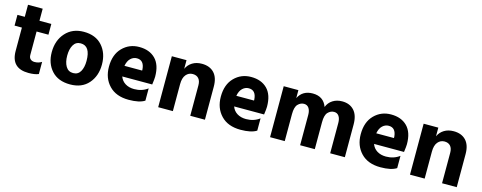

<svg xmlns="http://www.w3.org/2000/svg" viewBox="-29 -1232 4629 1845"><g transform="rotate(15 2285.5 -309.5)"><path d="M229 -400V-167Q229 -140 244.5 -126Q260 -112 285 -112Q325 -112 356 -132V-11Q319 5 256 5Q83 5 83 -168V-400H10V-507H83V-627H229V-507H347V-400Z M670 8Q551 8 486 -63.5Q421 -135 421 -247Q421 -364 489 -439.5Q557 -515 670 -515Q788 -515 853 -442Q918 -369 918 -256Q918 -141 852.5 -66.5Q787 8 670 8ZM669 -400Q621 -400 597 -359Q573 -318 573 -253Q573 -188 597.5 -146.5Q622 -105 671 -105Q719 -105 742.5 -145.5Q766 -186 766 -251Q766 -400 669 -400Z M1306 -300V-312Q1299 -401 1228 -401Q1193 -401 1166 -375.5Q1139 -350 1130 -300ZM1411 -151V-29Q1359 5 1252 5Q1127 5 1057.5 -67.5Q988 -140 988 -254Q988 -375 1055.5 -443.5Q1123 -512 1222 -512Q1324 -512 1383 -452.5Q1442 -393 1442 -275Q1442 -252 1434 -196H1136Q1151 -154 1188 -131Q1225 -108 1277 -108Q1354 -108 1411 -151Z M1692 -507V-421Q1711 -463 1750.5 -487.5Q1790 -512 1845 -512Q1923 -512 1967 -465.5Q2011 -419 2011 -329V0H1865V-302Q1865 -347 1844 -370.5Q1823 -394 1785 -394Q1745 -394 1718.5 -362.5Q1692 -331 1692 -268V0H1546V-507Z M2419 -300V-312Q2412 -401 2341 -401Q2306 -401 2279 -375.5Q2252 -350 2243 -300ZM2524 -151V-29Q2472 5 2365 5Q2240 5 2170.5 -67.5Q2101 -140 2101 -254Q2101 -375 2168.5 -443.5Q2236 -512 2335 -512Q2437 -512 2496 -452.5Q2555 -393 2555 -275Q2555 -252 2547 -196H2249Q2264 -154 2301 -131Q2338 -108 2390 -108Q2467 -108 2524 -151Z M2805 -507V-428Q2847 -512 2948 -512Q3055 -512 3090 -416Q3107 -461 3147 -486.5Q3187 -512 3241 -512Q3316 -512 3359.5 -464.5Q3403 -417 3403 -325V0H3257V-301Q3257 -344 3240 -369Q3223 -394 3191 -394Q3157 -394 3130.5 -366.5Q3104 -339 3104 -268V0H2958V-301Q2958 -344 2941 -369Q2924 -394 2892 -394Q2858 -394 2831.5 -366.5Q2805 -339 2805 -268V0H2659V-507Z M3811 -300V-312Q3804 -401 3733 -401Q3698 -401 3671 -375.5Q3644 -350 3635 -300ZM3916 -151V-29Q3864 5 3757 5Q3632 5 3562.5 -67.5Q3493 -140 3493 -254Q3493 -375 3560.5 -443.5Q3628 -512 3727 -512Q3829 -512 3888 -452.5Q3947 -393 3947 -275Q3947 -252 3939 -196H3641Q3656 -154 3693 -131Q3730 -108 3782 -108Q3859 -108 3916 -151Z M4197 -507V-421Q4216 -463 4255.5 -487.5Q4295 -512 4350 -512Q4428 -512 4472 -465.5Q4516 -419 4516 -329V0H4370V-302Q4370 -347 4349 -370.5Q4328 -394 4290 -394Q4250 -394 4223.5 -362.5Q4197 -331 4197 -268V0H4051V-507Z"/></g></svg>

Font: Hind Bold
Style: Regular
Weight: 700
Designer: Manushi Parikh, Satya Rajpurohit
Foundry: Indian Type Foundry
Version: Version 1.201;PS 1.0;hotconv 1.0.78;makeotf.lib2.5.61930; tt